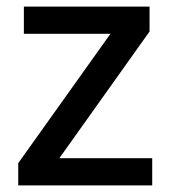

<svg xmlns="http://www.w3.org/2000/svg" viewBox="-20 -559 515 579"><path d="M439 0H35V-67L313 -457H52V-539H431V-464L159 -82H439Z"/></svg>

Font: Noto Sans Cham Medium
Style: Regular
Weight: 500
Version: Version 2.002